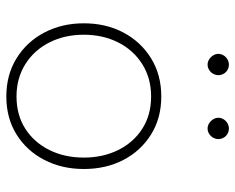

<svg xmlns="http://www.w3.org/2000/svg" viewBox="-90 -666 761 622"><g transform="rotate(90 291.0 -354.5)"><path d="M292 6Q222 6 168.5 -27Q115 -60 85 -117Q55 -174 55 -245Q55 -317 85 -373.5Q115 -430 168.5 -463Q222 -496 292 -496Q362 -496 415 -463Q468 -430 497.5 -373.5Q527 -317 527 -245Q527 -174 497.5 -117Q468 -60 415 -27Q362 6 292 6ZM292 -27Q352 -27 396.5 -55.5Q441 -84 465.5 -133.5Q490 -183 490 -245Q490 -307 465.5 -356.5Q441 -406 396.5 -434.5Q352 -463 292 -463Q233 -463 187.5 -434.5Q142 -406 117 -356.5Q92 -307 92 -245Q92 -183 117 -133.5Q142 -84 187.5 -55.5Q233 -27 292 -27ZM189 -646Q180 -646 172 -651Q164 -656 159 -664Q154 -672 154 -681Q154 -690 159 -698Q164 -706 172 -710.5Q180 -715 189 -715Q198 -715 206 -710.5Q214 -706 218.5 -698Q223 -690 223 -681Q223 -672 218.5 -664Q214 -656 206 -651Q198 -646 189 -646ZM396 -646Q387 -646 379 -651Q371 -656 366 -664Q361 -672 361 -681Q361 -690 366 -698Q371 -706 379 -710.5Q387 -715 396 -715Q405 -715 413 -710.5Q421 -706 425.5 -698Q430 -690 430 -681Q430 -672 425.5 -664Q421 -656 413 -651Q405 -646 396 -646Z"/></g></svg>

Font: REM Thin
Style: Regular
Weight: 250
Designer: Octavio Pardo
Foundry: Ashler Design
Version: Version 1.005;gftools[0.9.28]